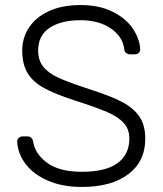

<svg xmlns="http://www.w3.org/2000/svg" viewBox="-20 -730 645 760"><path d="M514 -515H494Q487 -515 480 -519.5Q473 -524 472 -535Q466 -585 418.5 -617.5Q371 -650 299 -650Q222 -650 176.5 -620Q131 -590 131 -530Q131 -491 151.5 -465.5Q172 -440 213 -421.5Q254 -403 334 -377Q416 -351 462 -327Q508 -303 531.5 -269Q555 -235 555 -181Q555 -91 488 -40.5Q421 10 304 10Q226 10 168.5 -15.5Q111 -41 80.5 -82Q50 -123 48 -170Q48 -178 54 -184Q60 -190 69 -190H89Q107 -190 111 -170Q118 -122 166 -86Q214 -50 304 -50Q399 -50 445.5 -84.5Q492 -119 492 -181Q492 -219 469.5 -243.5Q447 -268 404 -286.5Q361 -305 274 -333Q197 -358 153.5 -382Q110 -406 89 -441Q68 -476 68 -530Q68 -581 95.5 -622Q123 -663 175 -686.5Q227 -710 299 -710Q373 -710 426 -683.5Q479 -657 506 -616.5Q533 -576 535 -535Q535 -527 529.5 -521Q524 -515 514 -515Z"/></svg>

Font: Hezaedrus Light
Style: Regular
Weight: 300
Designer: Hubert & Fischer
Foundry: Hubert & Fischer
Version: Version 1.10;September 3, 2019;FontCreator 11.5.0.2425 64-bi